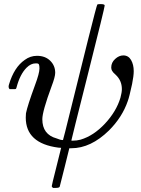

<svg xmlns="http://www.w3.org/2000/svg" viewBox="-20 -714 691 939"><path d="M161 -441Q201 -441 225.5 -417Q250 -393 250 -358Q250 -338 232 -291Q187 -169 187 -131Q187 -56 257 -37Q275 -29 288 -29Q289 -29 329.5 -193.5Q370 -358 411.5 -523.5Q453 -689 456 -692Q459 -694 472 -694Q492 -694 492 -687Q492 -677 410.5 -353.5Q329 -30 329 -27Q329 -26 335 -26Q356 -26 374 -31Q438 -50 493.5 -109.5Q549 -169 569 -236Q576 -262 576 -278Q576 -320 546 -348Q532 -360 528 -368Q524 -375 524 -384Q524 -408 543 -425.5Q562 -443 583 -443Q608 -443 621 -420.5Q634 -398 634 -366Q634 -343 626 -303Q612 -238 605 -220Q578 -141 513 -76Q424 11 329 11H319L296 104Q272 198 272 199Q270 205 252 205H239Q233 199 233 197Q233 192 256 101.5Q279 11 279 9Q272 8 265 8Q106 -13 106 -139Q106 -153 107 -160Q114 -196 151 -297Q173 -356 173 -379Q173 -393 170.5 -398.5Q168 -404 159 -404H154Q131 -404 110 -383Q78 -351 61 -287Q61 -286 60 -283.5Q59 -281 58.5 -280.5Q58 -280 57 -279Q56 -278 53.5 -278Q51 -278 49 -278Q47 -278 41 -278H27Q19 -286 24 -301Q49 -385 101 -421Q128 -441 161 -441Z"/></svg>

Font: KaTeX_Math
Style: Italic
Weight: 400
Version: Version 3699957226